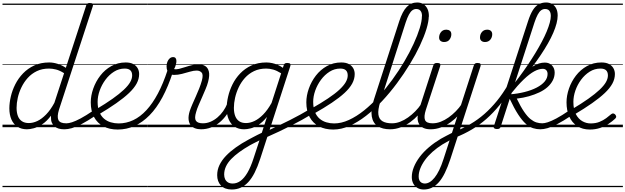

<svg xmlns="http://www.w3.org/2000/svg" viewBox="-20 -1020 5016 1540"><path d="M196 17Q152 17 120 -3.5Q88 -24 71.5 -62Q55 -100 55 -151Q55 -194 66.5 -244.5Q78 -295 102.5 -343.5Q127 -392 165 -431.5Q203 -471 255 -495Q307 -519 375 -519Q408 -519 443.5 -507.5Q479 -496 508 -476L671 -975Q674 -987 680.5 -991.5Q687 -996 700 -996Q719 -996 723.5 -988.5Q728 -981 724 -969L453 -140Q436 -84 448.5 -57.5Q461 -31 510 -31Q518 -31 522.5 -23.5Q527 -16 525.5 -7Q524 2 516 9.5Q508 17 494 17Q469 17 449.5 11Q430 5 416.5 -7Q403 -19 395.5 -37Q388 -55 389 -80V-92Q355 -47 319 -23.5Q283 0 251.5 8.5Q220 17 196 17ZM211 -33Q245 -33 280 -49.5Q315 -66 350 -102Q385 -138 416 -195L494 -433Q459 -455 429.5 -462.5Q400 -470 373 -470Q318 -470 275.5 -449.5Q233 -429 202.5 -395Q172 -361 152 -319.5Q132 -278 122.5 -235.5Q113 -193 113 -155Q113 -117 123.5 -89.5Q134 -62 156 -47.5Q178 -33 211 -33ZM0 471H634V481H0ZM0 -20H634V0H0ZM0 -505H634V-500H0ZM0 -991H634V-981H0Z M498 17Q488 17 483 9.5Q478 2 480 -7Q482 -16 490.5 -23.5Q499 -31 514 -31Q531 -31 558 -39.5Q585 -48 626.5 -70Q668 -92 730 -134Q739 -140 746 -137Q753 -134 757 -126Q761 -118 759.5 -109Q758 -100 750 -95Q681 -49 634.5 -25Q588 -1 555.5 8Q523 17 498 17ZM634 471V481ZM634 -20V0ZM634 -505V-500ZM634 -991V-981Z M749 -142Q828 -189 883 -228Q938 -267 973 -300Q1008 -333 1024 -361Q1040 -389 1040 -415Q1040 -442 1025.5 -456Q1011 -470 980 -470Q934 -470 894.5 -445Q855 -420 825.5 -380Q796 -340 779.5 -293.5Q763 -247 763 -203Q763 -155 777 -121.5Q791 -88 814.5 -68Q838 -48 868.5 -39Q899 -30 931 -30Q942 -30 946.5 -22.5Q951 -15 949.5 -5.5Q948 4 941 11.5Q934 19 924 19Q858 19 809.5 -6.5Q761 -32 734.5 -81Q708 -130 708 -199Q708 -253 728 -309.5Q748 -366 784.5 -413.5Q821 -461 873 -490Q925 -519 988 -519Q1025 -519 1048.5 -506.5Q1072 -494 1084 -473Q1096 -452 1096 -426Q1096 -387 1076 -350Q1056 -313 1015 -274Q974 -235 912.5 -192Q851 -149 767 -99ZM634 471H1122V481H634ZM634 -20H1122V0H634ZM634 -505H1122V-500H634ZM634 -991H1122V-981H634Z M924 19Q912 19 907 11.5Q902 4 903 -5.5Q904 -15 911.5 -22.5Q919 -30 931 -30Q993 -30 1049 -56.5Q1105 -83 1154.5 -136.5Q1204 -190 1246.5 -270Q1289 -350 1324 -457Q1327 -465 1335 -467.5Q1343 -470 1351.5 -467Q1360 -464 1364.5 -457Q1369 -450 1366 -440Q1329 -326 1282.5 -239.5Q1236 -153 1180 -96Q1124 -39 1060 -10Q996 19 924 19ZM1121 471H1159V481H1121ZM1121 -20H1159V0H1121ZM1121 -505H1159V-500H1121ZM1121 -991H1159V-981H1121Z M1593 17Q1565 17 1543 8.5Q1521 0 1508 -18Q1495 -36 1492.5 -63.5Q1490 -91 1502 -130Q1510 -154 1523 -184Q1536 -214 1550.5 -246Q1565 -278 1578 -311Q1591 -344 1599 -373Q1612 -421 1597.5 -437.5Q1583 -454 1557 -454Q1534 -454 1503 -445Q1472 -436 1439.5 -427.5Q1407 -419 1375 -419Q1355 -419 1342 -427.5Q1329 -436 1322.5 -451.5Q1316 -467 1316 -489Q1316 -507 1322.5 -524Q1329 -541 1341 -551.5Q1353 -562 1368 -562Q1383 -562 1389 -553Q1395 -544 1395 -530Q1395 -517 1389.5 -497.5Q1384 -478 1376 -466Q1393 -462 1416 -467.5Q1439 -473 1466 -482Q1493 -491 1520.5 -497.5Q1548 -504 1573 -504Q1603 -504 1625 -491Q1647 -478 1655 -447Q1663 -416 1649 -363Q1642 -336 1628.5 -304.5Q1615 -273 1601 -240.5Q1587 -208 1573.5 -177.5Q1560 -147 1553 -121Q1538 -72 1551.5 -51.5Q1565 -31 1608 -31Q1618 -31 1622 -23.5Q1626 -16 1624.5 -7Q1623 2 1615 9.5Q1607 17 1593 17ZM1160 471H1728V481H1160ZM1160 -20H1728V0H1160ZM1160 -505H1728V-500H1160ZM1160 -991H1728V-981H1160Z M1591 17Q1581 17 1576 9.5Q1571 2 1573 -7Q1575 -16 1583.5 -23.5Q1592 -31 1607 -31Q1639 -31 1668.5 -43.5Q1698 -56 1724 -78Q1750 -100 1770 -128.5Q1790 -157 1802 -187Q1806 -198 1815 -198.5Q1824 -199 1831.5 -191.5Q1839 -184 1835 -174Q1822 -135 1798.5 -101Q1775 -67 1743.5 -40Q1712 -13 1673.5 2Q1635 17 1591 17ZM1727 471V481ZM1727 -20V0ZM1727 -505V-500ZM1727 -991V-981Z M1839 500Q1782 500 1752 468Q1722 436 1722 385Q1722 342 1740.5 303.5Q1759 265 1792.5 230Q1826 195 1871.5 162.5Q1917 130 1971 101Q1989 91 2007.5 81.5Q2026 72 2044 62.5Q2062 53 2080 45L2121 -82Q2088 -41 2054.5 -19.5Q2021 2 1991 9.5Q1961 17 1938 17Q1894 17 1862.5 -3.5Q1831 -24 1814.5 -62Q1798 -100 1798 -151Q1798 -194 1809.5 -244.5Q1821 -295 1845 -343.5Q1869 -392 1907 -431.5Q1945 -471 1997 -495Q2049 -519 2117 -519Q2139 -519 2162.5 -514Q2186 -509 2208 -499.5Q2230 -490 2249 -476L2255 -495Q2259 -507 2265 -511Q2271 -515 2285 -515Q2303 -515 2308 -507.5Q2313 -500 2308 -488L2067 254Q2046 318 2022.5 364.5Q1999 411 1971 441Q1943 471 1910.5 485.5Q1878 500 1839 500ZM1847 452Q1880 452 1909.5 430.5Q1939 409 1965 364.5Q1991 320 2013 252L2061 106Q2048 112 2035 119Q2022 126 2009.5 132Q1997 138 1985 145Q1938 172 1900 199.5Q1862 227 1834.5 255.5Q1807 284 1792.5 315Q1778 346 1778 380Q1778 401 1785.5 417Q1793 433 1808 442.5Q1823 452 1847 452ZM1953 -33Q1986 -33 2021 -49.5Q2056 -66 2091 -101.5Q2126 -137 2158 -194L2235 -432Q2200 -454 2171 -462Q2142 -470 2115 -470Q2060 -470 2017.5 -449.5Q1975 -429 1944.5 -395Q1914 -361 1894.5 -319.5Q1875 -278 1865.5 -235.5Q1856 -193 1856 -155Q1856 -117 1866.5 -89.5Q1877 -62 1898.5 -47.5Q1920 -33 1953 -33ZM1728 471H2363V481H1728ZM1728 -20H2363V0H1728ZM1728 -505H2363V-500H1728ZM1728 -991H2363V-981H1728Z M2113 83Q2106 87 2101.5 81.5Q2097 76 2096 67Q2095 58 2097.5 49.5Q2100 41 2107 38Q2161 13 2211.5 -11Q2262 -35 2306.5 -57.5Q2351 -80 2389 -101Q2427 -122 2457 -140Q2464 -144 2469 -140Q2474 -136 2477.5 -128Q2481 -120 2481 -112Q2481 -104 2475 -101Q2441 -80 2401 -58Q2361 -36 2316 -13Q2271 10 2220.5 34Q2170 58 2113 83ZM2363 471V481ZM2363 -20V0ZM2363 -505V-500ZM2363 -991V-981Z M2653 19Q2587 19 2538.5 -6.5Q2490 -32 2463.5 -81Q2437 -130 2437 -199Q2437 -253 2457 -309.5Q2477 -366 2513.5 -413.5Q2550 -461 2602 -490Q2654 -519 2717 -519Q2754 -519 2777.5 -506.5Q2801 -494 2813 -473Q2825 -452 2825 -426Q2825 -387 2805 -350Q2785 -313 2744 -275Q2703 -237 2641 -195.5Q2579 -154 2494 -106L2476 -148Q2555 -193 2611 -230.5Q2667 -268 2702 -300.5Q2737 -333 2753 -361Q2769 -389 2769 -415Q2769 -442 2754.5 -456Q2740 -470 2709 -470Q2663 -470 2623.5 -445Q2584 -420 2554.5 -380Q2525 -340 2508.5 -293.5Q2492 -247 2492 -203Q2492 -155 2506 -121.5Q2520 -88 2543.5 -68Q2567 -48 2597.5 -39Q2628 -30 2660 -30Q2669 -30 2672.5 -22.5Q2676 -15 2674.5 -5.5Q2673 4 2667 11.5Q2661 19 2653 19ZM2363 471H2851V481H2363ZM2363 -20H2851V0H2363ZM2363 -505H2851V-500H2363ZM2363 -991H2851V-981H2363Z M2653 19Q2641 19 2636 11.5Q2631 4 2632 -5.5Q2633 -15 2640.5 -22.5Q2648 -30 2660 -30Q2718 -30 2779 -58Q2840 -86 2900.5 -134.5Q2961 -183 3018.5 -247Q3076 -311 3128 -382.5Q3180 -454 3223 -527Q3266 -600 3297.5 -668.5Q3329 -737 3346.5 -794Q3364 -851 3364 -889Q3364 -900 3372.5 -906Q3381 -912 3391.5 -912Q3402 -912 3410.5 -906Q3419 -900 3419 -889Q3419 -848 3400.5 -787.5Q3382 -727 3348 -654.5Q3314 -582 3267 -505Q3220 -428 3164 -352.5Q3108 -277 3045.5 -210Q2983 -143 2916.5 -91.5Q2850 -40 2784 -10.5Q2718 19 2653 19ZM2850 471V481ZM2850 -20V0ZM2850 -505V-500ZM2850 -991V-981Z M3109 17Q3048 17 3009.5 -8Q2971 -33 2962 -86Q2953 -139 2979 -221L3182 -849Q3208 -929 3242.5 -964.5Q3277 -1000 3326 -1000Q3355 -1000 3376 -986.5Q3397 -973 3408.5 -949Q3420 -925 3420 -891Q3420 -878 3411.5 -872Q3403 -866 3392.5 -866Q3382 -866 3373.5 -872Q3365 -878 3365 -891Q3365 -910 3359.5 -922.5Q3354 -935 3344 -941.5Q3334 -948 3319 -948Q3302 -948 3287.5 -937.5Q3273 -927 3260 -903Q3247 -879 3234 -840L3030 -203Q3010 -139 3015 -101.5Q3020 -64 3048 -47.5Q3076 -31 3124 -31Q3135 -31 3139 -23.5Q3143 -16 3141 -7Q3139 2 3130.5 9.5Q3122 17 3109 17ZM2851 471H3245V481H2851ZM2851 -20H3245V0H2851ZM2851 -505H3245V-500H2851ZM2851 -991H3245V-981H2851Z M3109 17Q3099 17 3094 9.5Q3089 2 3091 -7Q3093 -16 3101.5 -23.5Q3110 -31 3125 -31Q3157 -31 3189.5 -43.5Q3222 -56 3253 -78Q3284 -100 3311 -127.5Q3338 -155 3358 -185Q3366 -196 3375 -194Q3384 -192 3388.5 -184Q3393 -176 3386 -165Q3365 -131 3335.5 -98.5Q3306 -66 3270 -40Q3234 -14 3193 1.5Q3152 17 3109 17ZM3245 471V481ZM3245 -20V0ZM3245 -505V-500ZM3245 -991V-981Z M3433 17Q3400 17 3377 6.5Q3354 -4 3341.5 -25Q3329 -46 3329.5 -76.5Q3330 -107 3343 -148L3455 -494Q3459 -506 3465.5 -510.5Q3472 -515 3486 -515Q3503 -515 3509 -509Q3515 -503 3511 -491L3396 -140Q3378 -84 3389 -57.5Q3400 -31 3449 -31Q3458 -31 3462 -23.5Q3466 -16 3464.5 -7Q3463 2 3455.5 9.5Q3448 17 3433 17ZM3542 -683Q3525 -683 3513.5 -692Q3502 -701 3502 -719Q3502 -743 3517 -762.5Q3532 -782 3560 -782Q3577 -782 3588.5 -773Q3600 -764 3600 -745Q3600 -722 3585.5 -702.5Q3571 -683 3542 -683ZM3434 17Q3424 17 3419 9.5Q3414 2 3416 -7Q3418 -16 3426.5 -23.5Q3435 -31 3450 -31Q3482 -31 3514.5 -43.5Q3547 -56 3578 -78Q3609 -100 3636 -127.5Q3663 -155 3683 -185Q3691 -196 3700 -194Q3709 -192 3713.5 -184Q3718 -176 3711 -165Q3690 -131 3660.5 -98.5Q3631 -66 3595 -40Q3559 -14 3518 1.5Q3477 17 3434 17ZM3379 500Q3350 500 3328.5 487.5Q3307 475 3295 452.5Q3283 430 3283 400Q3283 361 3299.5 320Q3316 279 3346.5 238.5Q3377 198 3420.5 161Q3464 124 3516 93Q3538 81 3560.5 69Q3583 57 3605 46L3780 -494Q3784 -506 3790.5 -510.5Q3797 -515 3810 -515Q3829 -515 3833.5 -507.5Q3838 -500 3834 -488L3592 257Q3571 320 3548.5 366Q3526 412 3500 441.5Q3474 471 3444 485.5Q3414 500 3379 500ZM3387 452Q3407 452 3426.5 440.5Q3446 429 3465.5 405Q3485 381 3503 344Q3521 307 3538 254L3586 106Q3571 114 3557 122.5Q3543 131 3528 139Q3485 166 3449.5 197.5Q3414 229 3389.5 262.5Q3365 296 3351.5 330Q3338 364 3338 396Q3338 413 3343.5 425.5Q3349 438 3360.5 445Q3372 452 3387 452ZM3870 -683Q3852 -683 3841 -692.5Q3830 -702 3830 -719Q3830 -745 3845.5 -763.5Q3861 -782 3888 -782Q3906 -782 3917 -772.5Q3928 -763 3928 -745Q3928 -720 3912.5 -701.5Q3897 -683 3870 -683ZM3245 471H3886V481H3245ZM3245 -20H3886V0H3245ZM3245 -505H3886V-500H3245ZM3245 -991H3886V-981H3245Z M3635 82Q3627 85 3622 79.5Q3617 74 3615.5 65.5Q3614 57 3617 48.5Q3620 40 3628 37Q3695 9 3754 -25.5Q3813 -60 3865.5 -106Q3918 -152 3966 -211Q4014 -270 4058 -346Q4067 -361 4077 -358.5Q4087 -356 4091.5 -345.5Q4096 -335 4089 -324Q4039 -241 3987.5 -177.5Q3936 -114 3880.5 -65.5Q3825 -17 3764 19Q3703 55 3635 82ZM3886 471V481ZM3886 -20V0ZM3886 -505V-500ZM3886 -991V-981Z M3966 15Q3954 15 3945.5 10Q3937 5 3941 -7L4215 -849Q4233 -905 4253.5 -938Q4274 -971 4300.5 -985.5Q4327 -1000 4360 -1000Q4388 -1000 4409 -987.5Q4430 -975 4441.5 -951.5Q4453 -928 4453 -895Q4453 -867 4444 -832Q4435 -797 4417.5 -756.5Q4400 -716 4375 -672Q4350 -628 4318 -580Q4286 -532 4248.5 -482.5Q4211 -433 4168 -383Q4125 -333 4078 -284L4066 -303Q4106 -351 4143 -400.5Q4180 -450 4213 -499Q4246 -548 4274.5 -595Q4303 -642 4326 -685.5Q4349 -729 4365 -767.5Q4381 -806 4389.5 -837.5Q4398 -869 4398 -893Q4398 -911 4392.5 -923.5Q4387 -936 4377 -942Q4367 -948 4352 -948Q4335 -948 4320.5 -937.5Q4306 -927 4293 -903Q4280 -879 4267 -840L3996 -4Q3993 6 3986.5 10.5Q3980 15 3966 15ZM4315 17Q4284 17 4255.5 8Q4227 -1 4197.5 -27Q4168 -53 4136 -102Q4104 -151 4067 -230H4056L4068 -263Q4132 -268 4187.5 -282Q4243 -296 4284.5 -317.5Q4326 -339 4349 -366.5Q4372 -394 4372 -427Q4372 -445 4362 -456.5Q4352 -468 4333 -468Q4303 -468 4265.5 -448Q4228 -428 4180.5 -382.5Q4133 -337 4073 -262L4081 -311Q4125 -367 4169 -414Q4213 -461 4258 -489.5Q4303 -518 4350 -518Q4386 -518 4407.5 -495Q4429 -472 4429 -438Q4429 -404 4413.5 -374.5Q4398 -345 4371 -321Q4344 -297 4306 -279Q4268 -261 4222.5 -248Q4177 -235 4125 -229Q4156 -164 4183.5 -124Q4211 -84 4235.5 -64.5Q4260 -45 4283 -38Q4306 -31 4330 -31Q4340 -31 4343.5 -23.5Q4347 -16 4345 -7Q4343 2 4335 9.5Q4327 17 4315 17ZM3886 471H4450V481H3886ZM3886 -20H4450V0H3886ZM3886 -505H4450V-500H3886ZM3886 -991H4450V-981H3886Z M4314 17Q4304 17 4299 9.5Q4294 2 4296 -7Q4298 -16 4306.5 -23.5Q4315 -31 4330 -31Q4347 -31 4374 -39.5Q4401 -48 4442.5 -70Q4484 -92 4546 -134Q4555 -140 4562 -137Q4569 -134 4573 -126Q4577 -118 4575.5 -109Q4574 -100 4566 -95Q4497 -49 4450.5 -25Q4404 -1 4371.5 8Q4339 17 4314 17ZM4450 471V481ZM4450 -20V0ZM4450 -505V-500ZM4450 -991V-981Z M4711 19Q4652 19 4610 -8.5Q4568 -36 4546 -85Q4524 -134 4524 -199Q4524 -253 4543.5 -309.5Q4563 -366 4599.5 -413.5Q4636 -461 4688 -490Q4740 -519 4804 -519Q4841 -519 4864.5 -506.5Q4888 -494 4900 -473Q4912 -452 4912 -426Q4912 -387 4892 -350Q4872 -313 4831 -274Q4790 -235 4728.5 -192Q4667 -149 4583 -99L4565 -142Q4644 -189 4699 -228Q4754 -267 4789 -300Q4824 -333 4840 -361Q4856 -389 4856 -415Q4856 -442 4841.5 -456Q4827 -470 4796 -470Q4749 -470 4709.5 -445Q4670 -420 4640.5 -380Q4611 -340 4595 -293.5Q4579 -247 4579 -203Q4579 -141 4599.5 -103Q4620 -65 4651.5 -47.5Q4683 -30 4717 -30Q4758 -30 4788.5 -42.5Q4819 -55 4842 -72Q4865 -89 4882 -104Q4891 -111 4898.5 -110Q4906 -109 4913 -103Q4920 -96 4922 -87Q4924 -78 4915 -69Q4892 -47 4861 -26.5Q4830 -6 4792.5 6.5Q4755 19 4711 19ZM4450 471H4976V481H4450ZM4450 -20H4976V0H4450ZM4450 -505H4976V-500H4450ZM4450 -991H4976V-981H4450Z"/></svg>

Font: Playwrite IE Guides
Style: Regular
Weight: 400
Designer: Veronika Burian, José Scaglione
Foundry: TypeTogether
Version: Version 1.003